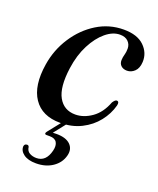

<svg xmlns="http://www.w3.org/2000/svg" viewBox="-127 -536 676 822"><g transform="rotate(20 211.0 -124.5)"><path d="M287 -432Q254.5 -432 222.5 -405.5Q190.5 -379 166.2 -332Q142 -285 133.5 -223.5Q121 -133.5 145.8 -89.2Q170.5 -45 222.5 -45Q260.5 -45 297 -70.5Q333.5 -96 353 -147.5Q363 -162.5 370 -162Q382.5 -161.5 378 -142.5Q367 -101.5 339.5 -66.8Q312 -32 270 -10.8Q228 10.5 174 10.5Q91 10.5 53 -45.8Q15 -102 31 -203Q42 -273 79.8 -331Q117.5 -389 173.2 -423.5Q229 -458 295 -458Q356.5 -458 388 -427.5Q419.5 -397 417.5 -355Q416 -326 400.8 -311.5Q385.5 -297 366.5 -297Q349.5 -297 339.2 -306.5Q329 -316 329.5 -332Q330 -345.5 333.8 -358.2Q337.5 -371 337.5 -386.5Q337.5 -406 324.2 -419Q311 -432 287 -432ZM189 -3.5H210.5L159.5 61Q166.5 60.5 176.5 60.5Q220 60.5 240 80.5Q260 100.5 251.5 132Q242.5 166.5 211.2 187.8Q180 209 136 209Q99.5 209 79.5 194.2Q59.5 179.5 60.5 158.5Q62.5 147.5 72.5 147Q80 145.5 83 153.5Q85 171.5 98.5 179.2Q112 187 130 187Q173.5 187 187 132.5Q193 108.5 184.5 94Q176 79.5 152 79.5H138Q130.5 79.5 130 75.2Q129.5 71 134.5 65Z"/></g></svg>

Font: Fraunces 72pt
Style: Italic
Weight: 400
Italic angle: -16°
Version: Version 1.000;[b76b70a41]